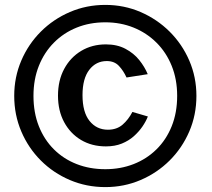

<svg xmlns="http://www.w3.org/2000/svg" viewBox="-20 -753 864 783"><path d="M409.5 10Q332.5 10 265 -18.8Q197.5 -47.5 146.5 -98.5Q95.5 -149.5 66.8 -217Q38 -284.5 38 -362Q38 -438.5 66.8 -505.8Q95.5 -573 146.5 -624Q197.5 -675 265 -704Q332.5 -733 409.5 -733Q486 -733 553.2 -704Q620.5 -675 671.8 -624Q723 -573 752 -505.8Q781 -438.5 781 -362Q781 -284.5 752 -217Q723 -149.5 671.8 -98.5Q620.5 -47.5 553.2 -18.8Q486 10 409.5 10ZM409.5 -63Q471.5 -63 524.8 -83.8Q578 -104.5 618 -143.8Q658 -183 680.2 -238.2Q702.5 -293.5 702.5 -362Q702.5 -429.5 680.2 -484.5Q658 -539.5 618 -579.2Q578 -619 524.8 -640.5Q471.5 -662 409.5 -662Q346 -662 292.8 -640.5Q239.5 -619 200 -579.2Q160.5 -539.5 138.5 -484.5Q116.5 -429.5 116.5 -362Q116.5 -293.5 138.5 -238.2Q160.5 -183 200 -143.8Q239.5 -104.5 292.8 -83.8Q346 -63 409.5 -63ZM412 -572Q457.5 -572 491.5 -554Q525.5 -536 547.8 -508.2Q570 -480.5 582.5 -450.5L496 -437Q483.5 -464.5 465 -484.2Q446.5 -504 415.5 -504Q371.5 -504 344 -468.2Q316.5 -432.5 316.5 -365Q316.5 -295.5 345.2 -259.8Q374 -224 420 -224Q456 -224 479.8 -244.5Q503.5 -265 520 -296.5L583 -278Q575.5 -258.5 561 -237.2Q546.5 -216 525.8 -197.5Q505 -179 476.8 -167.5Q448.5 -156 412 -156Q354.5 -156 310.5 -182.2Q266.5 -208.5 241.5 -255Q216.5 -301.5 216.5 -363Q216.5 -425 241.8 -472Q267 -519 311.2 -545.5Q355.5 -572 412 -572Z"/></svg>

Font: Public Sans SemiBold
Style: Regular
Weight: 600
Designer: The Public Sans Project Authors: Dan O. Williams and USWDS (Libre Franklin designed by Pablo Impallari and Rodrigo Fuenz
Version: Version 1.007